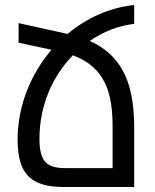

<svg xmlns="http://www.w3.org/2000/svg" viewBox="-20 -744 617 764"><path d="M514 -649V-724C417 -714 325 -673 249 -609L54 -652V-574L185 -546C103 -450 50 -324 50 -187C51 -55 99 0 233 0H514V-232C514 -390 480 -517 337 -581C391 -618 451 -642 514 -649ZM241 -75C168 -75 137 -99 137 -192C137 -324 189 -441 270 -524C399 -476 428 -374 428 -240V-75Z"/></svg>

Font: Noto Sans Armenian Condensed
Style: Regular
Weight: 400
Width: 3
Designer: Monotype Design Team
Foundry: Monotype Imaging Inc.
Version: Version 2.008